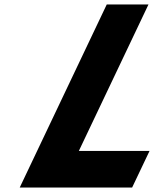

<svg xmlns="http://www.w3.org/2000/svg" viewBox="-20 -845 694 865"><path d="M649 -825H461L68.8 0H575.2L653.7 -165H335.2Z"/></svg>

Font: Hussar
Style: BdSuprExtOblFive
Weight: 700
Foundry: Cannot Into Space Fonts
Version: Version 2.00